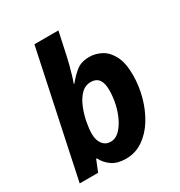

<svg xmlns="http://www.w3.org/2000/svg" viewBox="-180 -884 955 1019"><g transform="rotate(-30 297.5 -375.0)"><path d="M297.9 9.8Q246.1 9.8 213.6 -12.2Q181.2 -34.2 163.1 -69.8H159.2L130.9 0H18.1L179.2 -759.8H326.2L295.9 -619.1Q291.5 -599.1 284.7 -572.5Q277.8 -545.9 270 -519.3Q262.2 -492.7 254.9 -473.1H258.8Q285.2 -506.3 315.9 -531.2Q346.7 -556.2 397 -556.2Q436.5 -556.2 471.7 -536.6Q506.8 -517.1 528.8 -473.6Q550.8 -430.2 550.8 -357.9Q550.8 -291.5 533 -226.1Q515.1 -160.6 482.2 -107.4Q449.2 -54.2 402.6 -22.2Q356 9.8 297.9 9.8ZM272.9 -108.9Q300.3 -108.9 323.5 -130.1Q346.7 -151.4 364.5 -186.8Q382.3 -222.2 392.1 -265.1Q401.9 -308.1 401.9 -351.1Q401.9 -437 337.9 -437Q302.2 -437 277.1 -410.9Q252 -384.8 236.1 -345.2Q220.2 -305.7 212.6 -264.9Q205.1 -224.1 205.1 -194.8Q205.1 -156.2 223.4 -132.6Q241.7 -108.9 272.9 -108.9Z"/></g></svg>

Font: Open Sans
Style: Bold Italic
Weight: 700
Italic angle: -12°
Designer: Monotype Design Team
Foundry: Monotype Imaging Inc.
Version: Version 3.003; ttfautohint (v1.8.4)